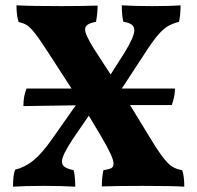

<svg xmlns="http://www.w3.org/2000/svg" viewBox="-20 -699 742 722"><path d="M673 3Q630 0 515 0Q423 0 363 2Q363 -34 369 -59Q389 -62 398 -66.5Q407 -71 407 -83Q407 -96 396 -120Q385 -144 361 -185L314 -264L255 -178Q213 -115 213 -92Q213 -78 223.5 -71Q234 -64 257 -59Q263 -35 263 3Q212 0 144 0Q70 0 29 3Q29 -43 37 -61Q74 -70 105.5 -95.5Q137 -121 175 -175L265 -303L68 -300Q68 -339 80 -366H249Q221 -410 161 -502Q128 -553 110.5 -575Q93 -597 81 -604.5Q69 -612 50 -616Q42 -640 42 -679Q94 -676 211 -676Q285 -676 347 -678Q347 -649 341 -617Q320 -613 310 -606.5Q300 -600 300 -588Q300 -569 333 -516L396 -419L449 -502Q485 -561 485 -585Q485 -599 475 -606.5Q465 -614 444 -617Q438 -639 438 -679Q487 -676 552 -676Q622 -676 659 -679Q659 -641 653 -617Q627 -610 610.5 -600Q594 -590 575.5 -569Q557 -548 529 -505L438 -366H638Q638 -338 626 -304H469L530 -204Q567 -142 588.5 -113Q610 -84 626 -73.5Q642 -63 665 -59Q673 -38 673 3Z"/></svg>

Font: Vollkorn SC
Style: Bold
Weight: 700
Designer: Friedrich Althausen
Foundry: Friedrich Althausen
Version: Version 4.015